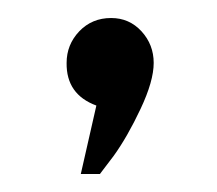

<svg xmlns="http://www.w3.org/2000/svg" viewBox="-20 -115 239 211"><path d="M85.9 1Q52.7 -11.2 53.2 -45.9Q53.2 -65.9 67.1 -80.6Q81.1 -95.2 102.1 -95.2Q122.1 -95.2 135.5 -80.6Q148.9 -65.9 148.9 -45.9Q148.9 -25.9 134.5 4.6Q120.1 35.2 105 56.2L89.8 76.2H68.8Z"/></svg>

Font: Oakes Grotesk
Style: Light Italic
Weight: 300
Designer: Samuel Oakes
Foundry: Samuel Oakes
Version: Version 1.0 | wf-rip DC20170320